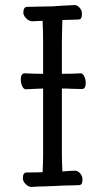

<svg xmlns="http://www.w3.org/2000/svg" viewBox="-20 -731 415 757"><path d="M318 -404Q318 -380 303 -380L260 -381Q249 -382 225 -382H224V-126Q224 -97 226 -55Q259 -58 277 -58Q286 -58 295.5 -48Q305 -38 305 -25V-21Q305 -1 291 -1L260 0Q237 0 201 2L153 4Q133 4 105 6Q95 7 83 -3.5Q71 -14 70 -27Q70 -51 85 -51Q124 -51 148 -52Q150 -90 150 -127V-382L124 -381L83 -379H82Q73 -379 67.5 -391.5Q62 -404 62 -418Q62 -442 78 -442Q114 -440 150 -440V-569Q150 -603 148 -649Q118 -647 106 -647Q96 -647 84.5 -657.5Q73 -668 72 -680Q72 -704 87 -704L187 -706L234 -709L275 -711Q284 -711 293.5 -701Q303 -691 303 -678V-674Q303 -654 289 -654L226 -652Q226 -634 225 -621L224 -568V-440H226Q269 -440 297 -442H298Q306 -442 312 -430Q318 -418 318 -404Z"/></svg>

Font: Iansui
Style: Regular
Weight: 400
Designer: But Ko / Fontworks Inc.
Foundry: zi-hi.com / Fontworks Inc.
Version: Version 1.002